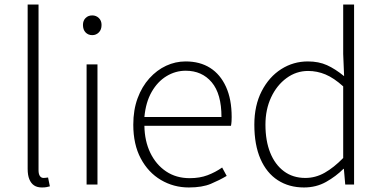

<svg xmlns="http://www.w3.org/2000/svg" viewBox="-20 -814 1684 847"><path d="M165 13Q144 13 130.5 4Q117 -5 109.5 -23Q102 -41 102 -69V-794H150V-63Q150 -46 156 -37.5Q162 -29 172 -29Q176 -29 180 -29.5Q184 -30 192 -31L200 8Q192 10 185 11.5Q178 13 165 13Z M362 0V-530H410V0ZM387 -659Q369 -659 357.5 -671Q346 -683 346 -704Q346 -723 357.5 -734.5Q369 -746 387 -746Q404 -746 416 -734.5Q428 -723 428 -704Q428 -683 416 -671Q404 -659 387 -659Z M813 13Q746 13 690 -20Q634 -53 601 -115Q568 -177 568 -264Q568 -329 587 -380.5Q606 -432 639 -468.5Q672 -505 713 -524Q754 -543 799 -543Q862 -543 907 -514.5Q952 -486 977 -431Q1002 -376 1002 -298Q1002 -289 1001.5 -279.5Q1001 -270 999 -259H617Q618 -192 643 -140Q668 -88 712.5 -58Q757 -28 817 -28Q861 -28 895.5 -41Q930 -54 960 -75L980 -38Q948 -19 910 -3Q872 13 813 13ZM617 -298H957Q957 -400 914 -451Q871 -502 799 -502Q754 -502 714.5 -478Q675 -454 649 -408.5Q623 -363 617 -298Z M1321 13Q1255 13 1205.5 -19Q1156 -51 1129 -113Q1102 -175 1102 -264Q1102 -349 1134.5 -412Q1167 -475 1220.5 -509Q1274 -543 1338 -543Q1386 -543 1422.5 -526.5Q1459 -510 1498 -478L1494 -576V-794H1542V0H1503L1497 -69H1495Q1462 -36 1418.5 -11.5Q1375 13 1321 13ZM1327 -29Q1372 -29 1412.5 -52Q1453 -75 1494 -117V-433Q1453 -470 1416 -485.5Q1379 -501 1339 -501Q1287 -501 1244 -469.5Q1201 -438 1176 -384.5Q1151 -331 1151 -264Q1151 -193 1172 -140.5Q1193 -88 1232.5 -58.5Q1272 -29 1327 -29Z"/></svg>

Font: Noto Sans SC ExtraLight
Style: Regular
Weight: 250
Designer: Ryoko NISHIZUKA 西塚涼子 (kana, bopomofo & ideographs); Paul D. Hunt (Latin, Greek & Cyrillic); Sandoll Communications 산돌커뮤니
Foundry: Adobe
Version: Version 2.004-H2;hotconv 1.0.118;makeotfexe 2.5.65603